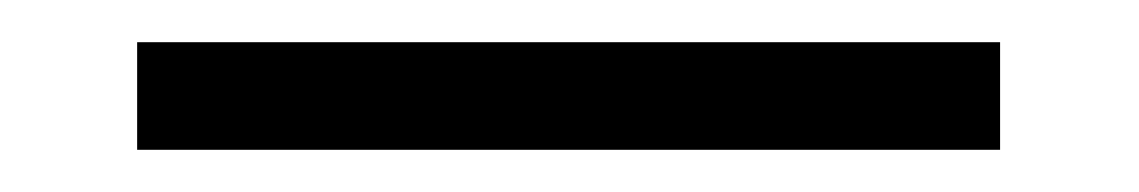

<svg xmlns="http://www.w3.org/2000/svg" viewBox="-20 20 540 91"><path d="M45 91V40H454V91Z"/></svg>

Font: Mozilla Headline ExtraLight
Style: Regular
Weight: 200
Designer: Studio DRAMA
Foundry: Studio DRAMA
Version: Version 1.000